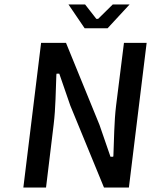

<svg xmlns="http://www.w3.org/2000/svg" viewBox="-20 -840 676 855"><path d="M417 -756H409L359 -820H285L357 -714H459L557 -820H482ZM185 -5 219 -286C228 -359 228 -438 231 -507L232 -512H244L293 -370L443 -5H554L633 -649H532L497 -370C488 -297 488 -214 485 -147L484 -142H472L423 -284L274 -649H163L84 -5ZM292 -370C292 -370 293 -370 293 -370C293 -370 292 -370 292 -370ZM424 -284C424 -284 423 -284 423 -284C423 -284 424 -284 424 -284Z"/></svg>

Font: Falling Sky
Style: LightObl
Weight: 400
Designer: Paul D. Hunt
Foundry: Adobe Systems Incorporated
Version: Version 1.02